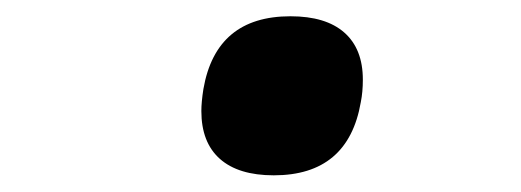

<svg xmlns="http://www.w3.org/2000/svg" viewBox="-20 -398 640 236"><path d="M227.5 -261.5Q227.5 -272.5 230 -288.5Q245.5 -378 337 -378Q380.5 -378 403.2 -358Q426 -338 426 -300Q426 -285 423.5 -272.5Q408 -182.5 316.5 -182.5Q273 -182.5 250.2 -202.8Q227.5 -223 227.5 -261.5Z"/></svg>

Font: JuliaMono SemiBoldItalic
Style: Regular
Weight: 600
Italic angle: -9°
Monospace: yes
Designer: cormullion
Foundry: corm
Version: Version 0.049; ttfautohint (v1.8.4)